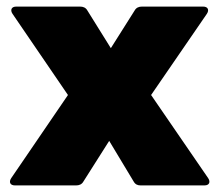

<svg xmlns="http://www.w3.org/2000/svg" viewBox="-20 -562 665 582"><path d="M211 0C220 0 228 -3 233 -12L311 -135L385 -12C390 -3 397 0 406 0H600C614 0 619 -10 611 -22L438 -274L607 -520C615 -532 610 -542 596 -542H410C401 -542 393 -539 388 -530L316 -416L245 -530C240 -539 232 -542 223 -542H29C15 -542 10 -532 18 -520L186 -274L14 -22C6 -10 11 0 25 0Z"/></svg>

Font: LINE Seed Sans TH Heavy
Style: Regular
Weight: 900
Designer: Dalton Maag Ltd | Thai characters by Cadson Demak Co.,Ltd.
Foundry: Dalton Maag Ltd
Version: Version 1.003